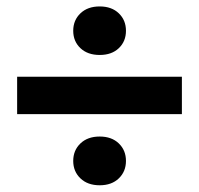

<svg xmlns="http://www.w3.org/2000/svg" viewBox="-20 -626 606 585"><path d="M32.2 -278.3V-392.1H534.2V-278.3ZM283.7 -61.5Q247.1 -61.5 225.1 -82.5Q203.1 -103.5 203.1 -135.7Q203.1 -168 225.1 -189Q247.1 -210 283.7 -210Q320.3 -210 342 -189Q363.8 -168 363.8 -135.7Q363.8 -103.5 342 -82.5Q320.3 -61.5 283.7 -61.5ZM283.7 -458.5Q247.1 -458.5 225.1 -479.2Q203.1 -500 203.1 -532.2Q203.1 -564.5 225.1 -585.4Q247.1 -606.4 283.7 -606.4Q320.3 -606.4 342 -585.4Q363.8 -564.5 363.8 -532.2Q363.8 -500 342 -479.2Q320.3 -458.5 283.7 -458.5Z"/></svg>

Font: Heebo
Style: Bold
Weight: 700
Designer: Oded Ezer
Foundry: Ezer Type House
Version: Version 3.100